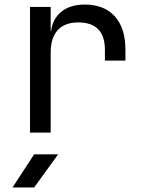

<svg xmlns="http://www.w3.org/2000/svg" viewBox="-20 -580 639 840"><path d="M34.7 240.2 129.4 95.2H234.4L129.4 240.2ZM111.3 0V-549.8H201.7V-444.8H203.6Q210.4 -498 248.5 -528.8Q286.6 -559.6 350.1 -560.1Q436 -560.1 482.4 -508.3Q528.8 -457 528.8 -361.8V-314.9H439V-361.8Q439 -481.9 322.3 -481.9Q263.7 -481.9 232.4 -448.2Q201.7 -414.1 201.7 -350.1V0Z"/></svg>

Font: UDEV Gothic 35
Style: Regular
Weight: 400
Version: v2.1.0; ttfautohint (v1.8.4.7-5d5b-dirty) -l 6 -r 45 -G 200 